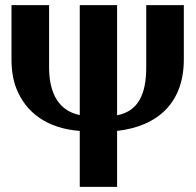

<svg xmlns="http://www.w3.org/2000/svg" viewBox="-20 -731 766 751"><path d="M25 -498C25 -456 31 -418 44 -385C81 -290 166 -228 292 -219V0H438V-219C598 -237 699 -330 699 -498V-711H552V-468C552 -361 520 -296 438 -280V-711H292V-281C212 -297 172 -363 172 -468V-711H25Z"/></svg>

Font: Aerodynamic
Style: Regular
Weight: 500
Designer: Google
Version: Version 2.000980; 2014